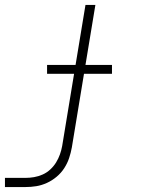

<svg xmlns="http://www.w3.org/2000/svg" viewBox="-69 -540 589 775"><path d="M-49 215V178H34Q51 178 68.5 175Q86 172 103 164.5Q120 157 134 144Q148 131 157.5 115.5Q167 100 173 83Q179 66 182 49L230 -242H121V-278H236L276 -520H316L276 -278H383V-242H270L221 55Q217 77 210 98Q203 119 190.5 138.5Q178 158 159.5 173.5Q141 189 120 198.5Q99 208 77.5 211.5Q56 215 34 215Z"/></svg>

Font: Iosevka Term Curly Extralight
Style: Italic
Weight: 200
Italic angle: -9°
Designer: Belleve Invis
Foundry: Belleve Invis
Version: Version 32.3.0